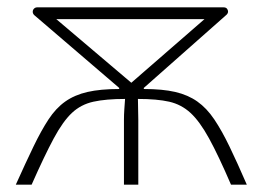

<svg xmlns="http://www.w3.org/2000/svg" viewBox="-20 -502 714 522"><path d="M23 0Q50 -60 71 -103.5Q92 -147 112 -177.5Q132 -208 157.5 -226Q183 -244 218 -252Q253 -260 304 -260V-263L73 -461Q69 -465 69 -470Q69 -475 72.5 -478.5Q76 -482 81 -482H588Q594 -482 597 -478.5Q600 -475 600 -470.5Q600 -466 596 -462L371 -263V-260Q422 -260 456.5 -252Q491 -244 516.5 -226Q542 -208 562.5 -177.5Q583 -147 604 -103.5Q625 -60 651 0H608Q574 -79 548.5 -125.5Q523 -172 498 -195Q473 -218 440 -225.5Q407 -233 355 -233Q355 -219 355.5 -204.5Q356 -190 356 -177V0H317V-177Q317 -190 318 -204.5Q319 -219 320 -233Q268 -233 234 -225.5Q200 -218 175.5 -195Q151 -172 126 -125.5Q101 -79 66 0ZM337 -277 536 -450H133Z"/></svg>

Font: Exo 2 ExtraLight
Style: Regular
Weight: 250
Designer: Natanael Gama
Foundry: Natanael Gama
Version: Version 2.010